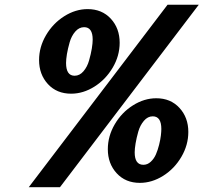

<svg xmlns="http://www.w3.org/2000/svg" viewBox="-20 -761 847 799"><path d="M576.7 -75.2Q593.8 -75.2 607.4 -87.9Q621.1 -100.6 628.9 -118.7Q636.7 -136.7 642.1 -158.4Q647.5 -180.2 649.4 -196.5Q651.4 -212.9 651.4 -224.1Q651.4 -276.9 615.7 -276.9Q594.7 -276.9 578.9 -258.3Q563 -239.7 555.4 -213.1Q547.9 -186.5 544.2 -164.1Q540.5 -141.6 540.5 -127Q540.5 -75.2 576.7 -75.2ZM763.7 -211.9Q763.7 -157.7 734.9 -108.4Q706.1 -59.1 659.2 -29.5Q612.3 0 562 0Q502.4 0 465.6 -40Q428.7 -80.1 428.7 -140.1Q428.7 -194.3 457.5 -243.7Q486.3 -293 533.2 -322.5Q580.1 -352.1 630.4 -352.1Q689.9 -352.1 726.8 -312Q763.7 -272 763.7 -211.9ZM290.5 -445.8Q311.5 -445.8 327.4 -464.4Q343.3 -482.9 350.8 -509.8Q358.4 -536.6 362.1 -559.1Q365.7 -581.5 365.7 -596.2Q365.7 -647.9 330.1 -647.9Q309.1 -647.9 293.2 -629.6Q277.3 -611.3 269.8 -584.7Q262.2 -558.1 258.5 -535.9Q254.9 -513.7 254.9 -499Q254.9 -445.8 290.5 -445.8ZM478 -583Q478 -528.8 449 -479.5Q419.9 -430.2 373 -400.6Q326.2 -371.1 275.9 -371.1Q216.3 -371.1 179.4 -411.1Q142.6 -451.2 142.6 -511.2Q142.6 -565.4 171.6 -614.7Q200.7 -664.1 247.6 -693.6Q294.4 -723.1 344.7 -723.1Q404.3 -723.1 441.2 -683.1Q478 -643.1 478 -583ZM807.1 -741.2 229.5 18.1H99.6L677.2 -741.2Z"/></svg>

Font: Aurulent Sans
Style: BoldItalic
Weight: 700
Italic angle: -11°
Version: Version 2007.05.04